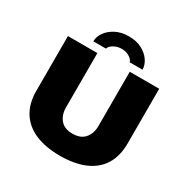

<svg xmlns="http://www.w3.org/2000/svg" viewBox="-196 -1060 1225 1248"><g transform="rotate(30 416.5 -436.5)"><path d="M417 12Q309 12 232.5 -20.5Q156 -53 115 -117.5Q74 -182 74 -277V-688H295V-280Q295 -225 325 -189Q355 -153 416 -153Q477 -153 507.5 -189Q538 -225 538 -280V-688H759V-277Q759 -182 718.5 -117.5Q678 -53 601.5 -20.5Q525 12 417 12ZM234 -741Q234 -775 256.5 -808Q279 -841 321 -863Q363 -885 419 -885Q477 -885 518 -863Q559 -841 581 -808Q603 -775 603 -741H507Q505 -752 493.5 -763.5Q482 -775 463 -783Q444 -791 419 -791Q395 -791 375 -783Q355 -775 343 -763.5Q331 -752 329 -741Z"/></g></svg>

Font: Archivo SemiBold Black
Style: Regular
Weight: 900
Version: Version 2.001